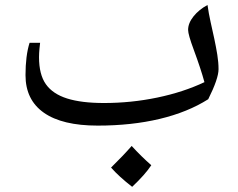

<svg xmlns="http://www.w3.org/2000/svg" viewBox="-20 -490 948 764"><path d="M582 167.5Q557.1 205.1 505.9 253.4Q453.6 212.9 421.9 176.8Q471.7 127.9 503.9 90.8Q542.5 132.8 582 167.5ZM368.7 9.8Q227.5 9.8 154.5 -41.5Q81.5 -92.8 81.5 -190.9Q81.5 -268.1 97.7 -319.8H139.6Q138.7 -314.5 137 -295.7Q135.3 -276.9 135.3 -262.2Q135.3 -193.4 162.6 -154.8Q189.9 -116.2 247.1 -98.1Q304.2 -80.1 393.6 -80.1Q502 -80.1 606 -101.8Q710 -123.5 793.5 -163.1Q779.3 -215.3 751 -292Q728.5 -352.5 728.5 -371.1Q728.5 -397.9 750 -424.8Q771.5 -451.7 805.7 -470.2Q810.5 -436 818.1 -402.1Q825.7 -368.2 832.8 -335.4Q839.8 -302.7 844.7 -272.2Q849.6 -241.7 849.6 -214.8Q849.6 -177.2 808.6 -95.2Q727.1 -43.5 615.2 -16.8Q503.4 9.8 368.7 9.8Z"/></svg>

Font: Droid Persian Naskh
Style: Regular
Weight: 400
Designer: Pascal Zoghbi
Foundry: Ascender Corporation
Version: Version 1.00